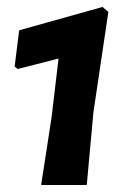

<svg xmlns="http://www.w3.org/2000/svg" viewBox="-20 -531 399 551"><path d="M274 -511 291 -497 248 -208 229 0H98L128 -194L148 -363L31 -333L22 -340L35 -444Z"/></svg>

Font: Alegreya Sans
Style: Bold Italic
Weight: 700
Italic angle: -7°
Designer: Juan Pablo del Peral
Foundry: Huerta Tipografica
Version: Version 2.007